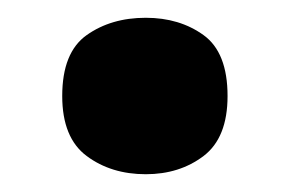

<svg xmlns="http://www.w3.org/2000/svg" viewBox="-20 -553 327 216"><path d="M50 -445Q50 -494 77.5 -513.5Q105 -533 144 -533Q182 -533 209 -513.5Q236 -494 236 -445Q236 -398 209 -377.5Q182 -357 144 -357Q105 -357 77.5 -377.5Q50 -398 50 -445Z"/></svg>

Font: Noto Sans Kannada UI ExtraBold
Style: Regular
Weight: 800
Designer: Jelle Bosma - Monotype Design Team
Foundry: Monotype Imaging Inc.
Version: Version 2.005; ttfautohint (v1.8.4.7-5d5b)